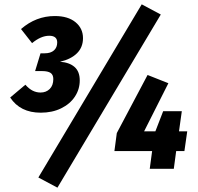

<svg xmlns="http://www.w3.org/2000/svg" viewBox="-20 -779 915 886"><path d="M363 -603Q363 -561 335.5 -533.5Q308 -506 257 -494Q300 -491 324 -470Q348 -449 348 -408Q348 -367 325.5 -333Q303 -299 262 -279Q221 -259 168 -259Q73 -259 27 -329L97 -388Q114 -369 131 -360.5Q148 -352 167 -352Q193 -352 209.5 -368.5Q226 -385 226 -414Q226 -434 213.5 -442.5Q201 -451 174 -451H142L167 -533H186Q214 -533 229 -546.5Q244 -560 244 -583Q244 -614 207 -614Q169 -614 128 -580L77 -645Q146 -705 233 -705Q294 -705 328.5 -676.5Q363 -648 363 -603ZM722 -712 245 87 157 40 634 -759ZM831 -82H793L782 0H671L682 -82H508L519 -165L661 -433L757 -395L645 -173H697L733 -266H819L806 -173H844Z"/></svg>

Font: Fira Sans Condensed ExtraBold
Style: Italic
Weight: 800
Width: 3
Italic angle: -8°
Designer: bBox Type GmbH & Carrois Corporate GbR & Edenspiekermann AG
Foundry: bBox Type GmbH & Carrois Corporate GbR & Edenspiekermann AG
Version: Version 4.301